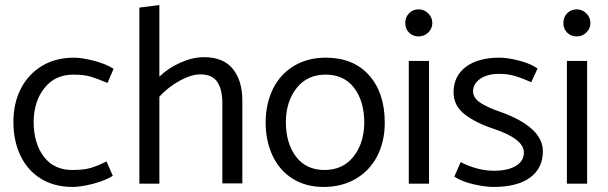

<svg xmlns="http://www.w3.org/2000/svg" viewBox="-20 -726 2403 759"><path d="M266 -54Q193 -54 153 -107Q113 -160 113 -245Q114 -326 156 -378.5Q198 -431 270 -431Q312 -431 338.5 -423Q365 -415 405 -398L429 -454Q400 -473 352.5 -485.5Q305 -498 272 -498Q200 -498 146 -465.5Q92 -433 62.5 -375.5Q33 -318 33 -244Q33 -169 61 -110.5Q89 -52 142 -19.5Q195 13 267 13Q300 13 348 0.5Q396 -12 426 -31L401 -88Q366 -70 338 -62Q310 -54 266 -54Z M938 -329V-1H859V-318Q859 -372 839 -402Q819 -432 772 -432Q736 -432 690.5 -407Q645 -382 610 -344V0H531V-696L610 -706V-423Q645 -457 693.5 -478.5Q742 -500 786 -500Q863 -500 900.5 -453.5Q938 -407 938 -329Z M1259 13Q1189 13 1137 -19.5Q1085 -52 1057.5 -110.5Q1030 -169 1030 -244Q1031 -318 1059.5 -375.5Q1088 -433 1142 -465.5Q1196 -498 1268 -498Q1377 -498 1439 -428.5Q1501 -359 1501 -241Q1501 -167 1471.5 -109.5Q1442 -52 1387 -19.5Q1332 13 1259 13ZM1420 -240Q1420 -326 1380 -378.5Q1340 -431 1267 -431Q1195 -431 1153 -378.5Q1111 -326 1110 -245Q1110 -160 1150 -107Q1190 -54 1263 -54Q1335 -54 1377 -106.5Q1419 -159 1420 -240Z M1689 -635Q1689 -657 1673 -673Q1657 -689 1635 -689Q1612 -689 1597 -673.5Q1582 -658 1582 -635Q1582 -612 1597 -597Q1612 -582 1635 -582Q1657 -582 1673 -597.5Q1689 -613 1689 -635ZM1596 -485V0H1676V-485Z M1931 13Q2025 13 2075.5 -24Q2126 -61 2126 -128Q2126 -222 1963 -282Q1909 -300 1880 -319Q1851 -338 1850 -364Q1850 -395 1878.5 -414.5Q1907 -434 1952 -434Q1989 -434 2018 -425Q2047 -416 2080 -401L2105 -455Q2079 -474 2033.5 -486Q1988 -498 1954 -498Q1870 -498 1821.5 -461.5Q1773 -425 1773 -361Q1773 -308 1817 -274Q1861 -240 1931 -217Q2051 -177 2051 -123Q2051 -89 2019 -70Q1987 -51 1932 -51Q1869 -51 1801 -85L1776 -28Q1803 -9 1850 2Q1897 13 1931 13Z M2314 -635Q2314 -657 2298 -673Q2282 -689 2260 -689Q2237 -689 2222 -673.5Q2207 -658 2207 -635Q2207 -612 2222 -597Q2237 -582 2260 -582Q2282 -582 2298 -597.5Q2314 -613 2314 -635ZM2221 -485V0H2301V-485Z"/></svg>

Font: Catamaran
Style: Regular
Weight: 400
Designer: Pria Ravichandran
Version: Version 1.000;PS 001.000;hotconv 1.0.70;makeotf.lib2.5.58329